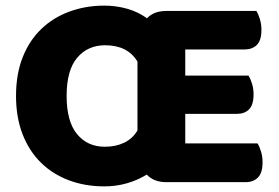

<svg xmlns="http://www.w3.org/2000/svg" viewBox="-20 -645 992 683"><path d="M37 -304Q37 -382 61 -442Q85 -502 127.5 -542.5Q170 -583 227.5 -604Q285 -625 351 -625Q393 -625 432 -614Q471 -603 503 -580Q527 -606 572 -606H892Q899 -595 904.5 -577Q910 -559 910 -539Q910 -501 893.5 -485Q877 -469 850 -469H639V-376H864Q871 -365 876.5 -347.5Q882 -330 882 -310Q882 -272 866 -256Q850 -240 823 -240H639V-135H896Q903 -124 908.5 -106Q914 -88 914 -68Q914 -30 897.5 -13.5Q881 3 854 3H572Q527 3 502 -24Q470 -4 431.5 7Q393 18 351 18Q283 18 225.5 -3.5Q168 -25 126 -66Q84 -107 60.5 -167Q37 -227 37 -304ZM217 -304Q217 -213 254 -168Q291 -123 353 -123Q392 -123 422 -137.5Q452 -152 469 -181V-426Q434 -484 354 -484Q292 -484 254.5 -439.5Q217 -395 217 -304Z"/></svg>

Font: Baloo Tamma
Style: Regular
Weight: 400
Designer: Divya Kowshik and Ek Type
Foundry: Ek Type
Version: Version 1.443;PS 1.000;hotconv 16.6.51;makeotf.lib2.5.65220;